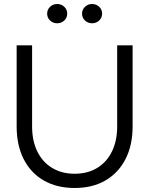

<svg xmlns="http://www.w3.org/2000/svg" viewBox="-20 -926 744 957"><path d="M352 11Q263 11 198 -26.5Q133 -64 98 -133Q63 -202 63 -296V-700H140V-296Q140 -224 166 -171Q192 -118 240 -89Q288 -60 352 -60Q417 -60 464.5 -89Q512 -118 538 -171Q564 -224 564 -296V-700H641V-296Q641 -202 605.5 -133Q570 -64 505.5 -26.5Q441 11 352 11ZM265 -810Q243.9 -810 229.5 -823.9Q215 -837.7 215 -857.9Q215 -878 229.5 -892Q243.9 -906 265 -906Q286 -906 300.5 -892.1Q315 -878.3 315 -858.1Q315 -838 300.5 -824Q286 -810 265 -810ZM439 -810Q417.9 -810 403.5 -823.9Q389 -837.7 389 -857.9Q389 -878 403.5 -892Q417.9 -906 439 -906Q460 -906 474.5 -892.1Q489 -878.3 489 -858.1Q489 -838 474.5 -824Q460 -810 439 -810Z"/></svg>

Font: Red Hat Display VF
Style: Regular
Weight: 300
Designer: Pentagram, MCKL
Foundry: Pentagram, MCKL
Version: Version 1.023